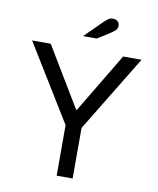

<svg xmlns="http://www.w3.org/2000/svg" viewBox="-92 -924 817 995"><g transform="rotate(10 316.0 -426.0)"><path d="M275 0V-266L28 -668H126L315 -354H319L507 -668H604L359 -266V0ZM284 -736 373 -824Q388 -839 398.5 -845.5Q409 -852 421 -852Q437 -852 446.5 -843.5Q456 -835 456 -820Q456 -806 447 -797Q438 -788 415 -773L356 -736Z"/></g></svg>

Font: Atkinson Hyperlegible Mono ExtraLight
Style: Regular
Weight: 400
Monospace: yes
Version: Version 2.001